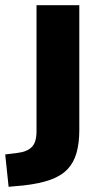

<svg xmlns="http://www.w3.org/2000/svg" viewBox="-73 -523 388 736"><path d="M-40 193 -53 69 -5 63Q30 59 48.5 41Q67 23 67 -20V-503H231V-24Q231 25 220.5 62.5Q210 100 186 125.5Q162 151 120.5 166Q79 181 16 188Z"/></svg>

Font: Nunito Sans 7pt ExtraBold
Style: Regular
Weight: 800
Designer: Vernon Adams
Foundry: Vernon Adams
Version: Version 3.101;gftools[0.9.27]